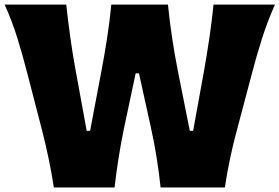

<svg xmlns="http://www.w3.org/2000/svg" viewBox="-20 -830 1237 850"><path d="M218.3 0Q209.5 -60.1 195.1 -128.7Q180.7 -197.3 165.5 -255.9L99.6 -510.3Q82.5 -577.6 57.9 -658Q33.2 -738.3 0.5 -809.6H273.4Q280.8 -739.3 291.7 -661.1Q302.7 -583 315.9 -512.7L363.8 -251H378.9L429.2 -516.6Q442.4 -584.5 454.3 -662.6Q466.3 -740.7 472.7 -809.6H723.6Q730.5 -739.3 741.9 -662.6Q753.4 -585.9 767.6 -515.1L820.3 -251H835L883.3 -516.6Q895.5 -585 907 -662.8Q918.5 -740.7 925.3 -809.6H1197.3Q1164.6 -737.3 1139.4 -657.7Q1114.3 -578.1 1097.2 -511.7L1029.3 -255.9Q1012.7 -195.3 998.3 -127Q983.9 -58.6 975.6 0H690.9Q684.6 -63.5 673.3 -133.3Q662.1 -203.1 647.9 -266.1L595.2 -505.4H580.6L529.8 -266.1Q516.6 -203.6 505.4 -133.1Q494.1 -62.5 487.3 0Z"/></svg>

Font: Pinar ExtraBold
Style: Regular
Weight: 800
Designer: Amin Abedi
Version: Version 3.000